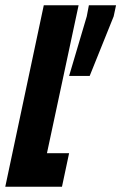

<svg xmlns="http://www.w3.org/2000/svg" viewBox="-37 -708 460 728"><path d="M-17 0 129 -688H261L141 -127H225L198 0ZM225 -420 292 -646 300 -688H403L394 -646L303 -420Z"/></svg>

Font: Saira UltraCondensed Black
Style: Italic
Weight: 900
Width: 1
Italic angle: -12°
Designer: Hector Gatti with collaboration of the Omnibus-Type team
Foundry: Omnibus-Type
Version: Version 1.101